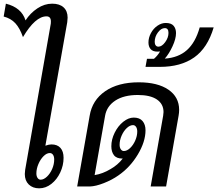

<svg xmlns="http://www.w3.org/2000/svg" viewBox="-55 -1015 1183 1045"><path d="M313 -919Q313 -912 311 -894L192 -222Q211 -229 225 -229Q257 -229 274 -210Q291 -191 291 -156Q291 -115 273 -76.5Q255 -38 224.5 -14Q194 10 158 10Q123 10 101.5 -11Q80 -32 80 -68Q80 -75 82 -91L220 -878Q222 -885 222 -898Q222 -926 198 -926Q137 -926 70 -813Q53 -862 28.5 -888.5Q4 -915 -35 -925L-23 -995Q62 -974 84 -904Q110 -944 148.5 -969.5Q187 -995 229 -995Q269 -995 291 -975Q313 -955 313 -919ZM216 -182Q199 -182 182 -165Q165 -148 154 -122Q143 -96 143 -71Q143 -56 149.5 -46.5Q156 -37 166 -37Q183 -37 200.5 -53.5Q218 -70 229 -95.5Q240 -121 240 -147Q240 -163 233.5 -172.5Q227 -182 216 -182Z M920 -417Q920 -402 917 -385L849 0H765L833 -385Q835 -399 835 -405Q835 -449 799 -473.5Q763 -498 695 -498Q619 -498 572.5 -467.5Q526 -437 517 -385L460 -62Q504 -69 547 -95Q586 -117 613 -152H611Q579 -152 565 -170.5Q551 -189 551 -219Q551 -256 569 -292.5Q587 -329 615.5 -352Q644 -375 673 -375Q705 -375 721 -356Q737 -337 737 -306Q737 -244 695 -174Q653 -104 589 -60Q555 -36 510.5 -18.5Q466 -1 434 0H365L433 -385Q447 -470 517.5 -518.5Q588 -567 700 -567Q803 -567 861.5 -527Q920 -487 920 -417ZM619 -193Q636 -193 653 -209Q670 -225 681 -250Q692 -275 692 -299Q692 -315 685.5 -324.5Q679 -334 669 -334Q652 -334 635 -318Q618 -302 607 -277Q596 -252 596 -227Q596 -212 602.5 -202.5Q609 -193 619 -193Z M1108 -866Q1075 -754 1002 -702.5Q929 -651 815 -651H737L745 -695H783Q803 -712 816 -735Q812 -734 802 -734Q777 -734 765 -747.5Q753 -761 753 -784Q753 -810 766.5 -835Q780 -860 802 -875Q824 -890 847 -890Q877 -890 890 -874.5Q903 -859 903 -835Q903 -804 884 -763Q865 -722 842 -696Q916 -701 962.5 -742.5Q1009 -784 1032 -866ZM807 -761Q826 -761 844 -785.5Q862 -810 862 -836Q862 -862 842 -862Q822 -862 804.5 -838.5Q787 -815 787 -787Q787 -775 792.5 -768Q798 -761 807 -761Z"/></svg>

Font: KoHo Medium
Style: Italic
Weight: 500
Italic angle: -10°
Designer: Cadson Demak & Katatrad Team
Foundry: Cadson Demak Co.,Ltd.
Version: Version 1.000